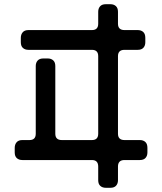

<svg xmlns="http://www.w3.org/2000/svg" viewBox="-20 -788 768 913"><path d="M86 -27H417Q447 -27 447 4V69Q447 87 457 96Q467 105 483 105H505Q523 105 532 95Q541 85 541 69V4Q541 -27 572 -27H645Q663 -27 672 -37Q681 -47 681 -63V-85Q681 -104 671 -113Q661 -122 645 -122H572Q541 -122 541 -152V-521Q541 -551 572 -551H635Q653 -551 662 -561Q671 -571 671 -587V-608Q671 -627 661 -636Q651 -645 635 -645H572Q541 -645 541 -675V-732Q541 -750 531 -759Q521 -768 505 -768H483Q465 -768 456 -758Q447 -748 447 -732V-675Q447 -645 417 -645H115Q97 -645 88 -634.5Q79 -624 79 -608V-587Q79 -569 89 -560Q99 -551 115 -551H417Q447 -551 447 -521V-152Q447 -122 417 -122H274Q243 -122 243 -152V-474Q243 -492 233 -501Q223 -510 207 -510H186Q168 -510 159 -500Q150 -490 150 -474V-152Q150 -122 120 -122H86Q68 -122 59 -111.5Q50 -101 50 -85V-63Q50 -45 60 -36Q70 -27 86 -27Z"/></svg>

Font: WDXL Lubrifont SC
Style: Regular
Weight: 400
Designer: [WDXL Lubrifont] Copyright 2020-2022 (c) NightFurySL2001, Skr-ZERO; [ZCOOL QingKe HuangYou] Copyright 2018-2022 (c) The 
Version: Version 2.001;hotconv 1.1.1;makeotfexe 2.6.0